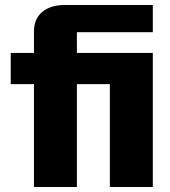

<svg xmlns="http://www.w3.org/2000/svg" viewBox="-20 -749 681 769"><path d="M116 0V-412H23V-537H116V-623Q116 -674 149.5 -701.5Q183 -729 239 -729H592V-620H288V-537H592V0H420V-412H288V0Z"/></svg>

Font: Hubot Sans SemiExpanded
Style: Bold
Weight: 700
Width: 6
Designer: Deni Anggara
Foundry: GitHub, Inc., Subsidiary of Microsoft Corporation
Version: Version 2.000